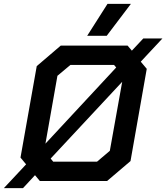

<svg xmlns="http://www.w3.org/2000/svg" viewBox="-69 -936 860 993"><path d="M659 -617 690 -580 606 -103 485 0H137L112 -30L50 37H-49L66 -86L37 -121L121 -594L245 -700H591L613 -674L672 -737H771ZM166 -193 532 -587 521 -600H295L228 -544ZM563 -513 193 -116 206 -100H433L499 -156ZM487 -916H608L483 -751H382Z"/></svg>

Font: Chakra Petch SemiBold
Style: Italic
Weight: 600
Italic angle: -10°
Designer: Katatrad Aksorn Co.,Ltd.
Foundry: Cadson Demak Co.,Ltd.
Version: Version 1.000; ttfautohint (v1.6)